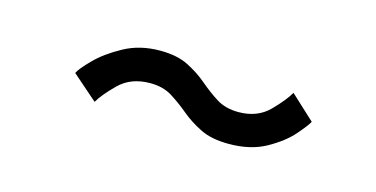

<svg xmlns="http://www.w3.org/2000/svg" viewBox="-30 -505 509 260"><g transform="rotate(15 225.0 -375.0)"><path d="M294.5 -326.5Q270.5 -326.5 254.8 -334.2Q239 -342 226.8 -352.2Q214.5 -362.5 201.8 -370.5Q189 -378.5 171 -378.5Q144 -378.5 127.5 -362.2Q111 -346 104.5 -334.5L69 -365.5Q72 -372 85.8 -386Q99.5 -400 121.8 -412.2Q144 -424.5 172.5 -424.5Q196.5 -424.5 212.2 -416.5Q228 -408.5 240.2 -398Q252.5 -387.5 265.2 -379.5Q278 -371.5 296 -371.5Q322.5 -371.5 338.8 -388Q355 -404.5 361.5 -416L395.5 -384.5Q392.5 -378.5 380.2 -364.5Q368 -350.5 346.5 -338.5Q325 -326.5 294.5 -326.5Z"/></g></svg>

Font: Trispace Condensed ExtraLight
Style: Regular
Weight: 200
Width: 3
Designer: Tyler Finck
Foundry: Etcetera Type Company
Version: Version 1.210; ttfautohint (v1.8.3)